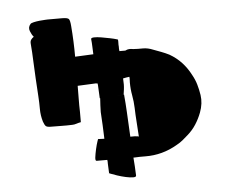

<svg xmlns="http://www.w3.org/2000/svg" viewBox="-53 -834 1107 900"><g transform="rotate(-5 500.0 -384.0)"><path d="M886 -355Q892 -315 876 -273Q865 -244 848.5 -218.5Q832 -193 809 -173Q797 -162 783.5 -151Q770 -140 755 -132Q684 -90 603 -91H602Q589 -91 576.5 -91Q564 -91 552 -90H547Q549 -69 550 -48.5Q551 -28 552 -6Q553 2 538.5 2Q524 2 503.5 -2.5Q483 -7 463.5 -13.5Q444 -20 433 -24.5Q422 -29 427 -28Q426 -39 426 -50Q426 -61 425 -72Q425 -77 425 -81.5Q425 -86 424 -90H374Q367 -90 369 -106.5Q371 -123 376 -145Q381 -167 386 -181.5Q391 -196 390 -191Q397 -191 403 -190.5Q409 -190 416 -190H419Q418 -222 416.5 -253.5Q415 -285 413 -316Q413 -332 414 -348Q415 -364 416 -381H414Q413 -397 412.5 -412Q412 -427 411 -442Q410 -445 410 -451Q403 -451 403 -452L316 -448Q316 -417 315.5 -386.5Q315 -356 316 -326V-277Q305 -275 294.5 -271.5Q284 -268 274 -268Q249 -267 224.5 -267.5Q200 -268 174 -268Q157 -268 151 -273Q145 -278 139 -295Q130 -325 130 -355.5Q130 -386 128 -416Q125 -457 123 -498Q121 -539 119 -580Q118 -602 117 -622.5Q116 -643 114 -664Q113 -675 117.5 -682Q122 -689 131 -695Q122 -705 115 -723Q108 -741 121 -756Q124 -760 137 -763Q150 -766 165 -767.5Q180 -769 191.5 -769.5Q203 -770 203 -770H270Q297 -770 302.5 -763Q308 -756 310 -730Q316 -657 316 -585Q338 -586 359.5 -587Q381 -588 402 -589Q401 -607 400.5 -625Q400 -643 398 -661Q398 -667 412 -667.5Q426 -668 446.5 -664.5Q467 -661 486.5 -657Q506 -653 517 -649.5Q528 -646 523 -647Q524 -640 523.5 -631.5Q523 -623 524 -615Q524 -610 524 -604Q524 -598 525 -593H553Q562 -598 571 -598.5Q580 -599 590 -597Q601 -596 612.5 -596Q624 -596 636 -596Q648 -596 659.5 -593.5Q671 -591 683 -586Q702 -579 720.5 -572Q739 -565 757 -556Q790 -537 814 -511Q838 -485 855 -452Q868 -429 875 -405Q882 -381 886 -355ZM562 -189Q567 -188 572 -188Q577 -188 581 -186Q579 -221 576.5 -254.5Q574 -288 573 -322Q572 -352 566.5 -381.5Q561 -411 561 -442Q561 -449 561.5 -455.5Q562 -462 561 -469Q554 -468 546.5 -467Q539 -466 531 -464Q531 -457 531.5 -450.5Q532 -444 532 -436Q532 -425 530.5 -413Q529 -401 527 -388L495 -386L529 -388Q531 -366 532.5 -345.5Q534 -325 535 -305Q536 -276 538 -247Q540 -218 541 -189Z"/></g></svg>

Font: Palette Mosaic
Style: Regular
Weight: 400
Designer: Shibuyafont
Version: Version 1.001